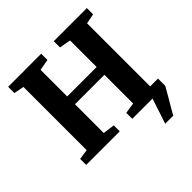

<svg xmlns="http://www.w3.org/2000/svg" viewBox="-234 -927 1292 1292"><g transform="rotate(-45 412.0 -281.5)"><path d="M609 180 668.5 0 665.5 -69H789.5V0Q773 29.5 753.5 63Q734 96.5 715.8 127.2Q697.5 158 685.5 180ZM109.5 -68V-669.5L37.5 -683.5V-743H352V-683.5L272.5 -669.5V-416H552.5V-669L471.5 -683.5V-743H786.5V-683.5L715 -669.5V-68L787.5 -57V0H475.5V-57L552.5 -68.5V-342H272.5V-68L356.5 -57V0H37V-57Z"/></g></svg>

Font: Merriweather 36pt ExtraBold
Style: Regular
Weight: 800
Designer: Eben Sorkin
Foundry: Eben Sorkin
Version: Version 2.100